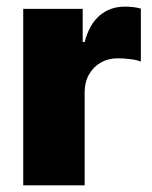

<svg xmlns="http://www.w3.org/2000/svg" viewBox="-20 -557 457 577"><path d="M49.8 -530.3H228.5V-430.7H234.4Q248.5 -484.4 279.8 -510.7Q311 -537.1 355.5 -537.1Q381.3 -537.1 403.3 -531.2V-372.1Q390.6 -377 370.6 -379.4Q350.6 -381.8 334 -381.8Q305.2 -381.8 282.7 -368.9Q260.3 -356 247.3 -332.8Q234.4 -309.6 234.4 -279.3V0H49.8Z"/></svg>

Font: Pretendard Std Black
Style: Regular
Weight: 900
Designer: Base glyphs from Inter by Rasmus Andersson; Hangeul glyphs from Noto Sans CJK(Source Han Sans) by Jang Soo-young and Kan
Foundry: Kil Hyung-jin
Version: Version 1.309